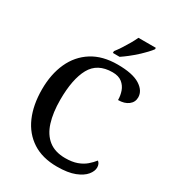

<svg xmlns="http://www.w3.org/2000/svg" viewBox="-220 -1053 1072 1186"><g transform="rotate(30 316.0 -460.5)"><path d="M374 10Q270 10 199 -36Q128 -82 92 -164.5Q56 -247 56 -358Q56 -466 93.5 -548.5Q131 -631 204.5 -677.5Q278 -724 385 -724Q492 -724 544 -691.5Q596 -659 596 -611Q596 -577 568.5 -556Q541 -535 496 -535Q496 -567 485.5 -597Q475 -627 450 -647Q425 -667 382 -667Q275 -667 230.5 -586.5Q186 -506 186 -358Q186 -267 207 -200Q228 -133 273.5 -97Q319 -61 392 -61Q441 -61 475.5 -73.5Q510 -86 534 -106.5Q558 -127 575 -149Q583 -144 588 -133.5Q593 -123 593 -109Q593 -83 570.5 -55.5Q548 -28 500 -9Q452 10 374 10ZM323 -784Q338 -803 355 -829Q372 -855 387.5 -882Q403 -909 413 -931H537V-921Q528 -908 509 -888Q490 -868 466 -846Q442 -824 417 -804.5Q392 -785 371 -771H323Z"/></g></svg>

Font: Noto Nastaliq Urdu Medium
Style: Regular
Weight: 500
Designer: Monotype Design Team (Patrick Giasson: type design, Kamal Mansour: OpenType code, Glenda Bellarosa). Updated by Simon Co
Foundry: Monotype Imaging Inc., Simon Cozens
Version: Version 3.007